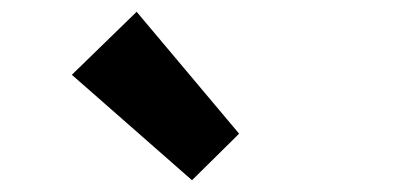

<svg xmlns="http://www.w3.org/2000/svg" viewBox="-20 -958 671 326"><path d="M102 -831 212 -938 386 -731 306 -652Z"/></svg>

Font: Merged Yaku Han JP ExtraBold
Style: Regular
Weight: 800
Designer: Ryoko NISHIZUKA 西塚涼子 (kana, bopomofo & ideographs); Paul D. Hunt (Latin, Greek & Cyrillic); Sandoll Communications 산돌커뮤니
Foundry: Adobe
Version: Version 2.004